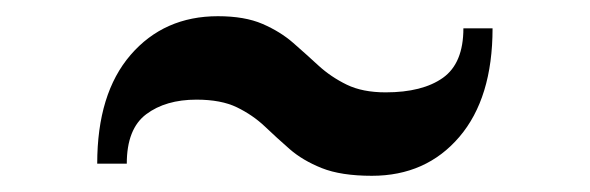

<svg xmlns="http://www.w3.org/2000/svg" viewBox="-20 -545 728 237"><path d="M222.5 -422Q184.5 -422 160.5 -404Q136.5 -386 136.5 -343H100Q100 -429.5 141.2 -477.2Q182.5 -525 249 -525Q282 -525 304 -515.5Q326 -506 342 -492Q358 -478 373.2 -464Q388.5 -450 408 -440.5Q427.5 -431 456 -431Q501.5 -431 526.8 -449Q552 -467 552 -510H588Q588 -424 547 -376Q506 -328 439 -328Q401 -328 377.2 -337.5Q353.5 -347 337.5 -361Q321.5 -375 306.8 -389Q292 -403 272.5 -412.5Q253 -422 222.5 -422Z"/></svg>

Font: Bodoni* 06pt
Style: Bold
Weight: 700
Version: Version 2.3